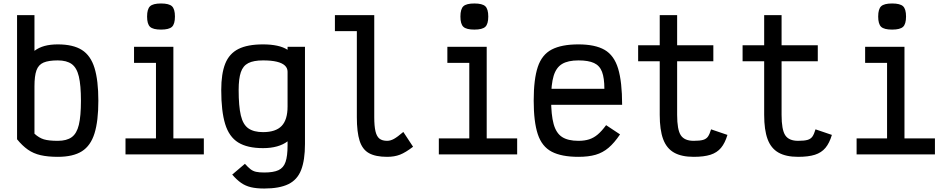

<svg xmlns="http://www.w3.org/2000/svg" viewBox="-20 -887 5440 1103"><path d="M312 14Q255 14 213.5 4.5Q172 -5 140 -27.5Q108 -50 78 -87V-800H178V-595Q203 -614 236 -623Q269 -632 312 -632Q400 -632 450.5 -600Q501 -568 523 -496.5Q545 -425 545 -308Q545 -192 523 -121Q501 -50 450.5 -18Q400 14 312 14ZM312 -78Q363 -78 392 -99Q421 -120 433 -170Q445 -220 445 -308Q445 -397 433 -447.5Q421 -498 392 -519Q363 -540 312 -540Q259 -540 230 -527.5Q201 -515 189.5 -483Q178 -451 178 -391V-119Q204 -95 232 -86.5Q260 -78 312 -78Z M876 0V-589L939 -526H750V-618H976V0ZM701 0V-92H1151V0ZM905 -717Q859 -717 842 -733Q825 -749 825 -792Q825 -835 842 -851Q859 -867 905 -867Q951 -867 968 -851Q985 -835 985 -792Q985 -749 968 -733Q951 -717 905 -717Z M1498 196Q1453 196 1421.5 188.5Q1390 181 1365 163.5Q1340 146 1314 116L1387 54Q1405 74 1419 85Q1433 96 1451 100Q1469 104 1498 104Q1551 104 1580 90.5Q1609 77 1620.5 43Q1632 9 1632 -51V-75Q1607 -56 1571.5 -46Q1536 -36 1491 -36Q1401 -36 1348.5 -68.5Q1296 -101 1273.5 -174.5Q1251 -248 1251 -370Q1251 -464 1274 -521.5Q1297 -579 1349.5 -605.5Q1402 -632 1491 -632Q1536 -632 1571.5 -624.5Q1607 -617 1632 -601V-618H1732V-60Q1732 33 1710 89.5Q1688 146 1636.5 171Q1585 196 1498 196ZM1491 -128Q1564 -128 1598 -163.5Q1632 -199 1632 -275V-475Q1632 -496 1616.5 -510.5Q1601 -525 1570 -532.5Q1539 -540 1491 -540Q1437 -540 1406.5 -524.5Q1376 -509 1363.5 -472Q1351 -435 1351 -370Q1351 -277 1363.5 -224Q1376 -171 1407 -149.5Q1438 -128 1491 -128Z M2204 14Q2138 14 2100 -7Q2062 -28 2046 -78Q2030 -128 2030 -214V-708H1904V-800H2130V-214Q2130 -163 2137 -133Q2144 -103 2160 -90.5Q2176 -78 2204 -78Q2223 -78 2243 -89Q2263 -100 2297 -129L2353 -44Q2310 -11 2278 1.5Q2246 14 2204 14Z M2676 0V-589L2739 -526H2550V-618H2776V0ZM2501 0V-92H2951V0ZM2705 -717Q2659 -717 2642 -733Q2625 -749 2625 -792Q2625 -835 2642 -851Q2659 -867 2705 -867Q2751 -867 2768 -851Q2785 -835 2785 -792Q2785 -749 2768 -733Q2751 -717 2705 -717Z M3303 14Q3206 14 3149.5 -15.5Q3093 -45 3069.5 -116Q3046 -187 3046 -309Q3046 -432 3069.5 -502.5Q3093 -573 3149.5 -602.5Q3206 -632 3303 -632Q3399 -632 3453.5 -600.5Q3508 -569 3531 -493Q3554 -417 3554 -285H3075V-377H3452Q3452 -439 3438.5 -474.5Q3425 -510 3392.5 -525Q3360 -540 3303 -540Q3243 -540 3209 -519.5Q3175 -499 3160.5 -451Q3146 -403 3146 -318Q3146 -227 3160.5 -174.5Q3175 -122 3209 -100Q3243 -78 3303 -78Q3338 -78 3364.5 -86.5Q3391 -95 3414 -114.5Q3437 -134 3462 -168L3542 -115Q3509 -66 3476 -38Q3443 -10 3402 2Q3361 14 3303 14Z M3965 14Q3895 14 3852 -10.5Q3809 -35 3789.5 -88Q3770 -141 3770 -227V-535H3646V-627H3770V-800H3870V-627H4078V-535H3870V-227Q3870 -142 3891 -110Q3912 -78 3965 -78Q4001 -78 4019.5 -83.5Q4038 -89 4047.5 -103Q4057 -117 4065 -144L4159 -112Q4145 -65 4122 -37.5Q4099 -10 4061.5 2Q4024 14 3965 14Z M4565 14Q4495 14 4452 -10.5Q4409 -35 4389.5 -88Q4370 -141 4370 -227V-535H4246V-627H4370V-800H4470V-627H4678V-535H4470V-227Q4470 -142 4491 -110Q4512 -78 4565 -78Q4601 -78 4619.5 -83.5Q4638 -89 4647.5 -103Q4657 -117 4665 -144L4759 -112Q4745 -65 4722 -37.5Q4699 -10 4661.5 2Q4624 14 4565 14Z M5076 0V-589L5139 -526H4950V-618H5176V0ZM4901 0V-92H5351V0ZM5105 -717Q5059 -717 5042 -733Q5025 -749 5025 -792Q5025 -835 5042 -851Q5059 -867 5105 -867Q5151 -867 5168 -851Q5185 -835 5185 -792Q5185 -749 5168 -733Q5151 -717 5105 -717Z"/></svg>

Font: Victor Mono Thin
Style: Regular
Weight: 100
Monospace: yes
Designer: Rune Bjørnerås
Version: Version 1.561;gftools[0.9.30]